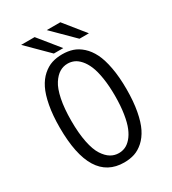

<svg xmlns="http://www.w3.org/2000/svg" viewBox="-210 -981 989 1103"><g transform="rotate(-30 285.0 -429.0)"><path d="M479 -733.5H416.5L278.5 -870.5H368.5ZM309 -733.5H246.5L108.5 -870.5H198ZM285 11Q63 11 63 -348Q63 -429 74.8 -491.8Q86.5 -554.5 106.5 -594.5Q126.5 -634.5 155.5 -660Q184.5 -685.5 216 -695.8Q247.5 -706 285 -706Q322.5 -706 353.8 -695.8Q385 -685.5 413.8 -659.8Q442.5 -634 462.5 -594.2Q482.5 -554.5 494.2 -491.8Q506 -429 506 -348Q506 -266.5 494.2 -203.8Q482.5 -141 462.5 -101Q442.5 -61 413.8 -35.2Q385 -9.5 353.8 0.8Q322.5 11 285 11ZM285 -51Q307.5 -51 327.5 -59.8Q347.5 -68.5 366.5 -90Q385.5 -111.5 399.2 -144.5Q413 -177.5 421.2 -229.8Q429.5 -282 429.5 -348Q429.5 -414 421.2 -466Q413 -518 399.2 -550.8Q385.5 -583.5 366.5 -605Q347.5 -626.5 327.5 -635.2Q307.5 -644 285 -644Q256 -644 231.5 -629.2Q207 -614.5 185.8 -582Q164.5 -549.5 152.2 -489.8Q140 -430 140 -348Q140 -266 152.2 -205.8Q164.5 -145.5 185.8 -113Q207 -80.5 231.5 -65.8Q256 -51 285 -51Z"/></g></svg>

Font: League Mono Narrow Light
Style: Regular
Weight: 300
Width: 3
Designer: Tyler Finck
Foundry: The League of Moveable Type / Tyler Finck
Version: Version 2.210